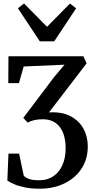

<svg xmlns="http://www.w3.org/2000/svg" viewBox="-20 -874 562 1135"><path d="M216.5 241.5Q164 241.5 125.8 233.5Q87.5 225.5 62.2 214.2Q37 203 23.5 193.5L30 34H93L120.5 165Q134.5 178.5 156.2 185.2Q178 192 213 191.5Q260.5 191.5 295.2 168Q330 144.5 349 102Q368 59.5 368 2.5Q368 -37.5 359.2 -69.2Q350.5 -101 333.5 -123.2Q316.5 -145.5 291.5 -157.2Q266.5 -169 233.5 -169Q205 -169 182.2 -163.8Q159.5 -158.5 144.5 -149L117.5 -177L299.5 -418L361.5 -491.5L120 -481L92 -382.5H29L30 -541.5H473L492 -499.5L269.5 -209.5Q345 -214 396 -187.5Q447 -161 473 -113.8Q499 -66.5 499 -8Q499 48.5 477.5 94.8Q456 141 417.2 173.8Q378.5 206.5 327.2 224Q276 241.5 216.5 241.5ZM215.5 -629.5 86 -825 122 -853.5 258 -715.5 393.5 -853 430 -825 300.5 -629.5Z"/></svg>

Font: Merriweather 48pt SemiBold
Style: Regular
Weight: 600
Version: Version 2.100